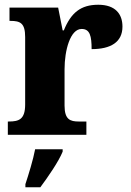

<svg xmlns="http://www.w3.org/2000/svg" viewBox="-20 -568 550 809"><path d="M13 0H344V-56H312C276 -56 252 -64 252 -123V-276C252 -356 276 -446 324 -446C359 -446 366 -416 366 -361C446 -361 496 -390 496 -456C496 -509 466 -548 394 -548C320 -548 279 -514 249 -440H244L225 -536H20V-480H24C65 -480 86 -471 86 -412V-128C86 -65 60 -56 17 -56H13ZM87 208V221H150C182 178 227 113 244 71V61H128C120 104 100 169 87 208Z"/></svg>

Font: Noto Serif Lao SemiCondensed ExtraBold
Style: Regular
Weight: 800
Width: 4
Designer: Monotype Design Team
Foundry: Monotype Imaging Inc.
Version: Version 2.003